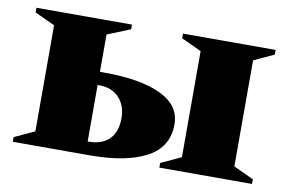

<svg xmlns="http://www.w3.org/2000/svg" viewBox="-57 -554 974 649"><g transform="rotate(10 430.5 -230.0)"><path d="M772 -412V-48L841 -16V0H523V-16L592 -48V-412L523 -444V-460H841V-444ZM284 -284Q408 -284 478 -251Q548 -218 548 -153Q548 -74 478 -37Q408 0 284 0H20V-16L89 -48V-412L20 -444V-460H348V-444L269 -412V-284ZM273 -239H269V-45H273Q318 -45 343 -70Q368 -95 368 -142Q368 -185 343 -212Q318 -239 273 -239Z"/></g></svg>

Font: Spectral ExtraBold
Style: Regular
Weight: 800
Designer: Jean-Baptiste Levee
Foundry: Production Type
Version: Version 2.001